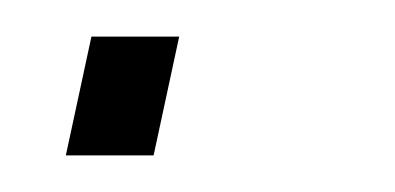

<svg xmlns="http://www.w3.org/2000/svg" viewBox="-20 -85 216 105"><path d="M16 0 30 -65H78L64 0Z"/></svg>

Font: Saira Thin
Style: Italic
Weight: 100
Italic angle: -12°
Designer: Hector Gatti with collaboration of the Omnibus-Type team
Foundry: Omnibus-Type
Version: Version 1.101